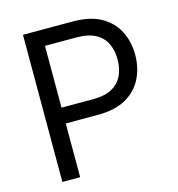

<svg xmlns="http://www.w3.org/2000/svg" viewBox="-108 -822 851 917"><g transform="rotate(-15 317.5 -364.0)"><path d="M87.9 0V-727.5H334Q419.4 -727.5 473.9 -696.8Q528.3 -666 554.7 -613.8Q581.1 -561.5 581.1 -497.1Q581.1 -433.1 554.9 -380.4Q528.8 -327.6 474.4 -296.6Q419.9 -265.6 335 -265.6H159.2V-343.8H332Q390.6 -343.8 426.3 -363.8Q461.9 -383.8 478 -418.7Q494.1 -453.6 494.1 -497.1Q494.1 -541 478 -575.4Q461.9 -609.9 426 -629.6Q390.1 -649.4 331.1 -649.4H175.8V0Z"/></g></svg>

Font: Inter V
Style: 
Weight: 400
Designer: Rasmus Andersson
Foundry: rsms
Version: Version 4.000;git-a3f224843